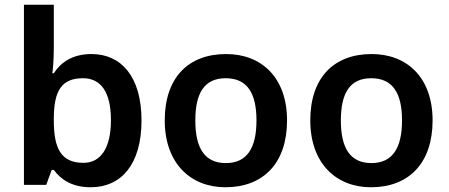

<svg xmlns="http://www.w3.org/2000/svg" viewBox="-20 -780 1894 810"><path d="M207 -580V-760H81V0H175L198 -63H207C236 -24 282 10 363 10C491 10 577 -86 577 -272C577 -456 492 -552 366 -552C285 -552 236 -516 207 -471H201C204 -493 207 -537 207 -580ZM330 -450C406 -450 448 -391 448 -273C448 -157 406 -93 332 -93C236 -93 207 -156 207 -272V-283C208 -396 239 -450 330 -450Z M1191 -272C1191 -452 1084 -552 934 -552C774 -552 675 -452 675 -272C675 -92 783 10 931 10C1091 10 1191 -92 1191 -272ZM804 -272C804 -387 842 -450 932 -450C1023 -450 1062 -387 1062 -272C1062 -157 1023 -92 933 -92C842 -92 804 -157 804 -272Z M1805 -272C1805 -452 1698 -552 1548 -552C1388 -552 1289 -452 1289 -272C1289 -92 1397 10 1545 10C1705 10 1805 -92 1805 -272ZM1418 -272C1418 -387 1456 -450 1546 -450C1637 -450 1676 -387 1676 -272C1676 -157 1637 -92 1547 -92C1456 -92 1418 -157 1418 -272Z"/></svg>

Font: Noto Sans Bengali UI SemiBold
Style: Regular
Weight: 600
Designer: Jelle Bosma - Monotype Design Team
Foundry: Monotype Imaging Inc.
Version: Version 2.003